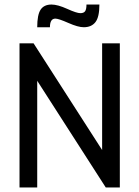

<svg xmlns="http://www.w3.org/2000/svg" viewBox="-20 -826 614 846"><path d="M200 -706H144Q144 -761 159 -783.5Q174 -806 207 -806Q234 -806 276 -787Q318 -768 334 -768Q349 -768 355 -776.5Q361 -785 361 -806H418Q418 -751 400.5 -728.5Q383 -706 349 -706Q324 -706 281 -725Q238 -744 224 -744Q200 -744 200 -706ZM446 0 144 -470V0H66V-635H128L430 -165V-635H508V0Z"/></svg>

Font: Gemunu Libre Medium
Style: Regular
Weight: 500
Designer: Puspanada Ekanayake, Sola Matas, Pathum Egodawatta, Kosala Senevirathne
Foundry: mooniak
Version: Version 1.100